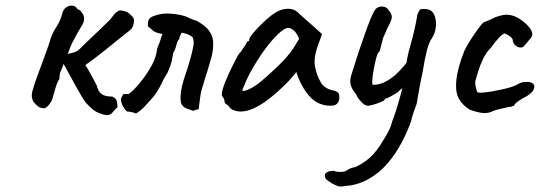

<svg xmlns="http://www.w3.org/2000/svg" viewBox="-20 -420 1935 688"><path d="M340 -13Q324 -18 311 -29Q298 -40 287 -53Q282 -59 271.5 -76.5Q261 -94 249 -116Q237 -138 226 -158Q215 -178 208 -191Q203 -176 198 -165.5Q193 -155 193 -138Q184 -123 178.5 -103.5Q173 -84 169 -70Q166 -59 159 -49Q152 -39 141 -32Q126 -32 117.5 -38Q109 -44 100 -55Q93 -68 94 -80.5Q95 -93 99 -103Q101 -112 110.5 -138.5Q120 -165 131.5 -195.5Q143 -226 151.5 -250.5Q160 -275 161 -281Q168 -302 183 -325Q198 -348 204 -375Q207 -386 216.5 -393Q226 -400 238 -400Q250 -400 258 -387Q260 -386 264 -384.5Q268 -383 270 -379Q279 -370 281 -358Q283 -346 276 -333Q263 -311 255 -297Q247 -283 239.5 -268Q232 -253 223 -227Q238 -230 246 -232.5Q254 -235 261 -240.5Q268 -246 279 -258Q284 -263 299.5 -277.5Q315 -292 332.5 -309Q350 -326 363 -338.5Q376 -351 377 -353Q384 -362 391 -370.5Q398 -379 410 -383Q426 -381 434 -377.5Q442 -374 454 -361Q462 -355 459.5 -338Q457 -321 446 -312Q428 -298 401.5 -276.5Q375 -255 345.5 -231.5Q316 -208 286 -187Q299 -166 309.5 -146.5Q320 -127 327 -113Q332 -91 344.5 -82.5Q357 -74 382 -74Q393 -69 396.5 -62.5Q400 -56 400 -49.5Q400 -43 401 -36Q391 -27 384.5 -18.5Q378 -10 368.5 -8Q359 -6 340 -13Z M467 -13Q459 -17 451 -18.5Q443 -20 434 -21Q427 -29 421.5 -37.5Q416 -46 414 -57Q412 -65 415.5 -71Q419 -77 422 -83Q426 -83 431 -83Q436 -83 441 -83Q457 -95 471 -111Q485 -127 498 -145Q511 -163 521.5 -181.5Q532 -200 538 -220Q541 -229 542 -238.5Q543 -248 547 -256Q552 -267 555 -277.5Q558 -288 562 -298Q548 -301 540.5 -303.5Q533 -306 527 -311.5Q521 -317 510 -326Q509 -341 513 -349.5Q517 -358 532 -363Q537 -365 542.5 -366.5Q548 -368 554 -369Q566 -372 581 -371.5Q596 -371 611 -369Q618 -368 625.5 -366.5Q633 -365 640 -363Q649 -360 658 -355.5Q667 -351 676 -348Q683 -347 689.5 -343Q696 -339 703 -334Q722 -322 733 -304Q744 -286 744 -265Q744 -233 735 -206Q730 -187 724 -168Q718 -149 712 -130Q709 -118 705 -106.5Q701 -95 699 -83Q697 -71 695.5 -57.5Q694 -44 692 -29Q687 -28 682.5 -26.5Q678 -25 672 -23Q660 -27 647 -32Q634 -37 628 -52Q628 -55 628 -57.5Q628 -60 627 -64Q627 -67 627 -70Q627 -73 627 -76Q628 -95 633 -114.5Q638 -134 644 -152Q651 -171 656 -189Q661 -207 666 -224Q668 -233 670.5 -243.5Q673 -254 674 -264Q675 -274 670 -287Q661 -294 651.5 -297.5Q642 -301 631 -303Q629 -298 624 -289Q623 -287 623 -284Q623 -281 622 -280Q617 -275 615 -268.5Q613 -262 611 -255Q610 -250 608.5 -246Q607 -242 605 -238Q601 -233 600 -226.5Q599 -220 598 -215Q596 -201 591.5 -187.5Q587 -174 580 -159Q575 -151 570 -142.5Q565 -134 561 -125Q560 -121 557.5 -117.5Q555 -114 553 -109Q547 -99 540.5 -88Q534 -77 525 -68Q512 -53 498.5 -38.5Q485 -24 467 -13Z M806 -31Q802 -39 793.5 -44.5Q785 -50 785 -54Q785 -58 783 -64Q781 -70 777 -74Q772 -80 778.5 -102Q785 -124 800 -156.5Q815 -189 834 -224Q842 -232 850 -245Q858 -258 862 -262Q862 -266 865 -269.5Q868 -273 872 -273L874 -282Q875 -287 885 -299Q895 -311 909 -325.5Q923 -340 938.5 -353.5Q954 -367 964 -373Q985 -387 1007.5 -388.5Q1030 -390 1046 -377Q1049 -374 1057 -366.5Q1065 -359 1076 -349.5Q1087 -340 1097 -331L1134 -298L1116 -248Q1103 -208 1109.5 -178Q1116 -148 1129 -126Q1134 -115 1147 -106.5Q1160 -98 1174 -96Q1182 -95 1189 -90Q1196 -85 1196 -74Q1196 -59 1190.5 -51.5Q1185 -44 1175 -42Q1142 -38 1113 -55Q1084 -72 1060 -118Q1056 -124 1049.5 -140.5Q1043 -157 1042 -162Q1038 -157 1028.5 -145.5Q1019 -134 1013 -128Q942 -56 891 -32.5Q840 -9 806 -31ZM848 -96Q850 -91 869.5 -99Q889 -107 914 -127Q948 -156 978.5 -185.5Q1009 -215 1030 -245L1052 -281Q1042 -304 1031.5 -312Q1021 -320 1013 -320Q1000 -320 977 -298.5Q954 -277 927 -240Q900 -203 874 -155Q863 -134 855.5 -115Q848 -96 848 -96Z M1221 246Q1199 250 1191 247Q1183 244 1169 237Q1158 229 1152 225Q1146 221 1146 217Q1142 208 1146 202.5Q1150 197 1158 194.5Q1166 192 1176 192Q1183 196 1199.5 196Q1216 196 1220 192Q1220 192 1229.5 186.5Q1239 181 1255 178Q1286 163 1308 142.5Q1330 122 1352 85Q1361 71 1371 52.5Q1381 34 1385 16Q1393 -4 1403.5 -38Q1414 -72 1422 -105.5Q1430 -139 1431 -156Q1437 -212 1451.5 -261Q1466 -310 1476 -369Q1482 -383 1485 -385.5Q1488 -388 1498 -388Q1509 -388 1518 -385Q1527 -382 1534 -371Q1544 -352 1542 -326.5Q1540 -301 1527 -282Q1517 -268 1509.5 -238.5Q1502 -209 1495 -165Q1490 -143 1484.5 -113.5Q1479 -84 1473 -48Q1469 -38 1462 -17.5Q1455 3 1453 15Q1452 19 1447 31Q1442 43 1437 54.5Q1432 66 1430 70Q1388 156 1334 199Q1280 242 1221 246ZM1299 -41Q1288 -41 1276.5 -53Q1265 -65 1261 -72Q1257 -82 1249.5 -91Q1242 -100 1237.5 -113Q1233 -126 1237 -145Q1241 -158 1249 -183.5Q1257 -209 1267 -239Q1277 -269 1287.5 -298.5Q1298 -328 1307.5 -351.5Q1317 -375 1324 -385Q1330 -393 1339.5 -395.5Q1349 -398 1358.5 -395Q1368 -392 1374 -382Q1385 -368 1384 -357Q1383 -346 1367 -317Q1363 -306 1357 -293.5Q1351 -281 1351 -277Q1350 -275 1347.5 -263.5Q1345 -252 1342 -242Q1339 -232 1336 -232Q1332 -228 1327.5 -210Q1323 -192 1319 -170Q1315 -148 1314 -132Q1313 -116 1317 -116Q1348 -116 1380 -138.5Q1412 -161 1446 -207L1460 -128Q1446 -121 1434 -113.5Q1422 -106 1412 -96Q1409 -92 1398 -85Q1387 -78 1376.5 -72.5Q1366 -67 1363 -67Q1363 -67 1360.5 -66.5Q1358 -66 1358 -62Q1358 -60 1345 -54.5Q1332 -49 1318 -45Q1304 -41 1299 -41Z M1742 -20Q1729 -14 1712 -15Q1695 -16 1666 -26Q1664 -26 1656 -32Q1648 -38 1639.5 -46Q1631 -54 1627 -62Q1611 -85 1615 -130Q1619 -175 1644 -238Q1651 -253 1665.5 -276Q1680 -299 1694.5 -318.5Q1709 -338 1715 -341Q1715 -341 1726 -345Q1737 -349 1754 -358Q1759 -360 1767.5 -362.5Q1776 -365 1785.5 -366.5Q1795 -368 1800 -367Q1820 -366 1841.5 -352.5Q1863 -339 1877 -321.5Q1891 -304 1886 -291Q1886 -289 1880.5 -282Q1875 -275 1868.5 -267.5Q1862 -260 1858 -255Q1853 -249 1843 -250Q1833 -251 1825.5 -258.5Q1818 -266 1817 -278Q1815 -286 1802.5 -293Q1790 -300 1790 -300Q1782 -300 1768 -285Q1754 -270 1740 -250Q1722 -232 1711 -209Q1700 -186 1694 -165.5Q1688 -145 1685 -136Q1681 -126 1684.5 -109Q1688 -92 1692 -89Q1698 -87 1714 -88.5Q1730 -90 1751.5 -94Q1773 -98 1793.5 -103Q1814 -108 1828 -114Q1847 -126 1861 -126.5Q1875 -127 1882 -125Q1893 -121 1894.5 -112Q1896 -103 1888 -92.5Q1880 -82 1863 -73Q1847 -65 1834.5 -55.5Q1822 -46 1822 -41Q1818 -41 1813.5 -38.5Q1809 -36 1806 -37Q1804 -37 1790 -34Q1776 -31 1761.5 -27Q1747 -23 1742 -20Z"/></svg>

Font: Caveat Medium
Style: Regular
Weight: 500
Designer: Pablo Impallari
Foundry: Pablo Impallari
Version: Version 2.000